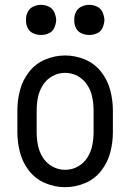

<svg xmlns="http://www.w3.org/2000/svg" viewBox="-20 -768 540 796"><path d="M150 -623Q133 -623 117.5 -630Q102 -637 94.5 -652.5Q87 -668 88 -685Q87 -702 94.5 -717.5Q102 -733 117.5 -740.5Q133 -748 150 -748Q167 -748 182.5 -740.5Q198 -733 205 -717.5Q212 -702 213 -685Q212 -668 205 -652.5Q198 -637 182.5 -630Q167 -623 150 -623ZM350 -623Q333 -623 317.5 -630Q302 -637 294.5 -652.5Q287 -668 288 -685Q287 -702 294.5 -717.5Q302 -733 317.5 -740.5Q333 -748 350 -748Q367 -748 382.5 -740.5Q398 -733 405 -717.5Q412 -702 413 -685Q412 -668 405 -652.5Q398 -637 382.5 -630Q367 -623 350 -623ZM250 8Q207 8 167 -9Q127 -26 100.5 -60Q74 -94 63 -135.5Q52 -177 52 -220V-310Q52 -353 63 -394.5Q74 -436 100.5 -470Q127 -504 167 -521Q207 -538 250 -538Q293 -538 333 -521Q373 -504 399.5 -470Q426 -436 437 -394.5Q448 -353 448 -310V-220Q448 -177 437 -135.5Q426 -94 399.5 -60Q373 -26 333 -9Q293 8 250 8ZM250 -64Q278 -64 302.5 -77.5Q327 -91 342 -114.5Q357 -138 362.5 -165Q368 -192 368 -220V-310Q368 -338 362.5 -365Q357 -392 342 -415.5Q327 -439 302.5 -452.5Q278 -466 250 -466Q222 -466 197.5 -452.5Q173 -439 158 -415.5Q143 -392 137.5 -365Q132 -338 132 -310V-220Q132 -192 137.5 -165Q143 -138 158 -114.5Q173 -91 197.5 -77.5Q222 -64 250 -64Z"/></svg>

Font: Iosevka SS01
Style: Regular
Weight: 400
Monospace: yes
Designer: Belleve Invis
Foundry: Belleve Invis
Version: 2.3.3; ttfautohint (v1.8.3)